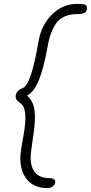

<svg xmlns="http://www.w3.org/2000/svg" viewBox="-20 -786 465 983"><path d="M84 25Q84 6 88.5 -23.5Q93 -53 95 -63Q101 -93 105.5 -125Q110 -157 110 -182Q110 -242 84 -258Q60 -272 60 -292Q60 -305 69.5 -317Q79 -329 94 -334Q117 -341 137 -399Q157 -457 178 -578Q193 -660 247.5 -713Q302 -766 374 -766Q402 -766 413.5 -762.5Q425 -759 425 -747Q425 -727 413 -720.5Q401 -714 377 -714Q308 -714 273 -673.5Q238 -633 222 -539Q204 -439 179.5 -377Q155 -315 119 -297Q140 -277 149.5 -251.5Q159 -226 159 -186Q159 -146 147 -68Q137 -2 137 20Q137 126 235 126Q248 126 255.5 131.5Q263 137 263 146Q263 158 251 167.5Q239 177 223 177Q155 177 119.5 134.5Q84 92 84 25Z"/></svg>

Font: Mali Light
Style: Italic
Weight: 300
Italic angle: -10°
Version: Version 1.000; ttfautohint (v1.6)